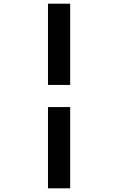

<svg xmlns="http://www.w3.org/2000/svg" viewBox="-20 -770 640 1040"><path d="M239.9 250V-190H360.1V250ZM239.9 -310V-750H360.1V-310Z"/></svg>

Font: SourceCodeVF
Style: Italic
Weight: 200
Italic angle: -11°
Monospace: yes
Designer: Paul D. Hunt, Teo Tuominen
Foundry: Adobe
Version: Version 1.026;hotconv 1.1.0;makeotfexe 2.6.0